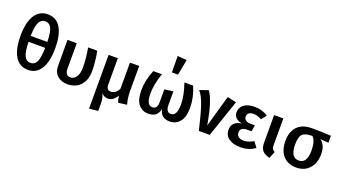

<svg xmlns="http://www.w3.org/2000/svg" viewBox="-74 -1554 4455 2502"><g transform="rotate(20 2154.0 -303.0)"><path d="M524 -372Q524 -185 462 -85Q400 15 284 15Q167 15 105 -84Q43 -183 43 -372Q43 -555 105.5 -655Q168 -755 285 -755Q402 -755 463 -656.5Q524 -558 524 -372ZM285 -658Q227 -658 199 -603Q171 -548 168 -414H399Q396 -549 369 -603.5Q342 -658 285 -658ZM284 -82Q342 -82 369 -137.5Q396 -193 399 -332H168Q172 -192 199.5 -137Q227 -82 284 -82Z M1050 -529Q1078 -382 1078 -251Q1078 -161 1040.5 -99Q1003 -37 949 -11Q895 15 831 15Q747 15 692 -33Q637 -81 637 -173V-529H765V-177Q765 -82 839 -82Q883 -82 916 -125Q949 -168 949 -262Q949 -382 923 -529Z M1656 0 1538 15Q1522 -20 1514 -76Q1465 10 1393 10Q1332 10 1301 -36Q1330 28 1330 105V204L1207 217V-529H1335V-162Q1335 -88 1398 -88Q1462 -88 1503 -166V-529H1631V-181Q1631 -81 1656 0Z M2058 -823 2186 -813 2145 -596H2060ZM2379 -529Q2441 -386 2441 -241Q2441 -113 2388 -49Q2335 15 2249 15Q2126 15 2103 -103Q2088 -41 2052 -13Q2016 15 1953 15Q1868 15 1816.5 -48Q1765 -111 1765 -241Q1765 -386 1827 -529H1946Q1891 -367 1891 -244Q1891 -82 1974 -82Q2007 -82 2025 -103Q2043 -124 2043 -184V-355L2163 -371V-184Q2163 -82 2231 -82Q2315 -82 2315 -245Q2315 -366 2258 -529Z M2590 -543Q2671 -444 2729 -104L2854 -543L2978 -516L2802 0H2651Q2602 -212 2562 -330Q2522 -448 2472 -501Z M3229 -544Q3337 -544 3415 -489L3359 -419Q3302 -452 3244 -452Q3204 -452 3182 -434.5Q3160 -417 3160 -385Q3160 -355 3183.5 -336.5Q3207 -318 3248 -318H3312L3298 -230H3241Q3189 -230 3166 -212Q3143 -194 3143 -156Q3143 -121 3169 -100.5Q3195 -80 3243 -80Q3308 -80 3376 -123L3432 -48Q3350 15 3228 15Q3129 15 3069 -27.5Q3009 -70 3009 -147Q3009 -264 3146 -282Q3029 -305 3029 -399Q3029 -466 3083.5 -505Q3138 -544 3229 -544Z M3630 -529V-162Q3630 -125 3639.5 -108Q3649 -91 3674 -79L3636 15Q3566 0 3534 -37Q3502 -74 3502 -146V-529Z M4290 -529V-433L4176 -441Q4253 -384 4253 -261Q4253 -137 4186 -61Q4119 15 4004 15Q3887 15 3821 -59.5Q3755 -134 3755 -265Q3755 -391 3823.5 -464Q3892 -537 4028 -537Q4134 -537 4290 -529ZM4118 -261Q4118 -392 4064 -444H4061Q3963 -444 3926.5 -405.5Q3890 -367 3890 -264Q3890 -82 4004 -82Q4118 -82 4118 -261Z"/></g></svg>

Font: FiraGO Medium
Style: Regular
Weight: 500
Designer: bBox Type
Foundry: bBox Type GmbH
Version: Version 1.001;PS 001.001;hotconv 1.0.88;makeotf.lib2.5.64775